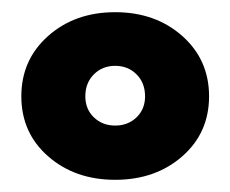

<svg xmlns="http://www.w3.org/2000/svg" viewBox="-20 -762 378 315"><path d="M15 -604Q15 -664 59 -703Q103 -742 169 -742Q235 -742 279 -703Q323 -664 323 -604Q323 -544 279 -505.5Q235 -467 169 -467Q103 -467 59 -505.5Q15 -544 15 -604ZM218 -604Q218 -626 204 -640Q190 -654 169 -654Q148 -654 134 -640Q120 -626 120 -604Q120 -583 134 -569.5Q148 -556 169 -556Q190 -556 204 -569.5Q218 -583 218 -604Z"/></svg>

Font: Niramit
Style: Bold
Weight: 700
Designer: Katatrad Aksorn Co.,Ltd.
Foundry: Cadson Demak Co.,Ltd.
Version: Version 1.001; ttfautohint (v1.6)